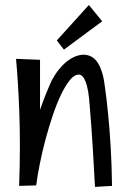

<svg xmlns="http://www.w3.org/2000/svg" viewBox="-20 -732 495 754"><path d="M353 2Q349.1 -72.3 345.5 -131.6Q341.8 -190.9 338.9 -232.9Q335.4 -281.7 332 -319.8Q328.1 -378.9 317.1 -408.9Q306.2 -439 289.1 -439Q272 -439 254.4 -417.5Q236.8 -396 219.7 -360.4Q202.6 -324.7 187.3 -279.1Q171.9 -233.4 158.9 -185.1Q146 -136.7 136.5 -89.4Q127 -42 122.1 -3.9L55.2 -2Q58.1 -83 58.1 -155.8Q58.1 -231.9 55.7 -295.2Q53.2 -358.4 50.3 -404.3Q46.9 -458 43 -501L137.2 -497.1V-300.8Q148.4 -333 157.2 -355Q166 -377 171.9 -390.6Q178.7 -406.7 183.1 -416Q195.8 -439.9 210.9 -458.7Q226.1 -477.5 242.4 -490.5Q258.8 -503.4 275.6 -510.3Q292.5 -517.1 308.1 -517.1Q323.7 -517.1 337.4 -510.3Q351.1 -503.4 361.6 -488.8Q372.1 -474.1 379.6 -451.4Q387.2 -428.7 391.1 -397Q398.9 -344.2 404.8 -281.7Q410.2 -228 414.6 -156.2Q418.9 -84.5 419.9 -2ZM231 -537.1 203.1 -573.2 329.1 -712.4 381.3 -648.4Z"/></svg>

Font: Englebert
Style: Regular
Weight: 400
Designer: Astigmatic (AOETI)
Foundry: Astigmatic (AOETI)
Version: Version 1.000